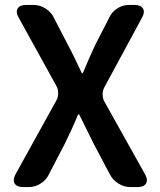

<svg xmlns="http://www.w3.org/2000/svg" viewBox="-20 -759 651 779"><path d="M74 0Q48 0 39.5 -14.5Q31 -29 43 -52L209 -352Q216 -364 216 -380.5Q216 -397 209 -410L56 -687Q43 -710 51.5 -724.5Q60 -739 87 -739H116Q142 -739 165.5 -724Q189 -709 199 -686L256 -576Q270 -550 283 -523Q296 -496 312 -462H316Q330 -496 342 -523Q354 -550 366 -576L422 -685Q432 -709 454.5 -724Q477 -739 503 -739H525Q551 -739 560 -724.5Q569 -710 556 -687L403 -404Q396 -391 396.5 -374.5Q397 -358 404 -346L569 -51Q581 -29 572.5 -14.5Q564 0 538 0H509Q483 0 460 -14.5Q437 -29 425 -53L361 -174Q347 -202 332.5 -231.5Q318 -261 301 -295H297Q283 -261 269.5 -231.5Q256 -202 242 -174L179 -53Q169 -30 146 -15Q123 0 97 0Z"/></svg>

Font: Chiron GoRound TC SB
Style: Regular
Weight: 500
Designer: Ryoko NISHIZUKA 西塚涼子 (kana, bopomofo & ideographs); Paul D. Hunt (Latin, Greek & Cyrillic); Sandoll Communications 산돌커뮤니
Foundry: Adobe
Version: Version 1.000;hotconv 1.1.1;makeotfexe 2.6.0